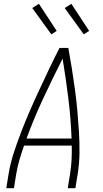

<svg xmlns="http://www.w3.org/2000/svg" viewBox="-20 -986 540 1006"><path d="M13 0 25 -74Q34 -130 52.5 -186.5Q71 -243 92.5 -298.5Q114 -354 138 -409Q162 -464 187.5 -518.5Q213 -573 238.5 -627Q264 -681 292 -735H338Q348 -681 356.5 -627Q365 -573 372.5 -518.5Q380 -464 385 -409Q390 -354 393.5 -298.5Q397 -243 396.5 -186.5Q396 -130 387 -74L375 0H335L347 -74Q353 -111 355 -148.5Q357 -186 356 -223H106Q93 -186 82 -148.5Q71 -111 65 -74L53 0ZM355 -260Q351 -367 338 -471.5Q325 -576 308 -679Q256 -576 207 -471.5Q158 -367 119 -260ZM419 -806 319 -944 354 -966 447 -824ZM249 -806 149 -944 184 -966 277 -824Z"/></svg>

Font: Iosevka Term Curly XLt Obl
Style: Regular
Weight: 200
Italic angle: -9°
Designer: Belleve Invis
Foundry: Belleve Invis
Version: Version 32.3.0